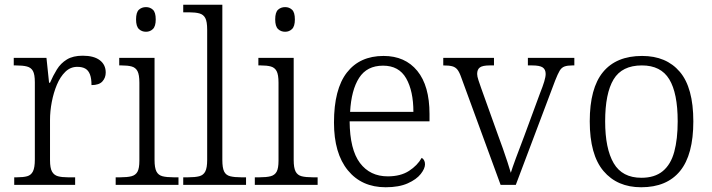

<svg xmlns="http://www.w3.org/2000/svg" viewBox="-20 -780 3004 810"><path d="M40 0V-32H52Q78 -32 94.5 -36.5Q111 -41 119 -57Q127 -73 127 -107V-433Q127 -466 119 -480.5Q111 -495 93.5 -499.5Q76 -504 47 -504H38V-536H176L187 -431H191Q204 -461 220 -487Q236 -513 262 -529Q288 -545 329 -545Q376 -545 401 -526Q426 -507 426 -474Q426 -452 412 -436.5Q398 -421 366 -421Q366 -449 359.5 -466Q353 -483 340 -490.5Q327 -498 306 -498Q277 -498 255.5 -477Q234 -456 220 -422.5Q206 -389 198.5 -350Q191 -311 191 -274V-104Q191 -71 199.5 -56Q208 -41 224.5 -36.5Q241 -32 266 -32H297V0Z M468 0V-32H488Q517 -32 534.5 -36.5Q552 -41 560 -55.5Q568 -70 568 -102V-431Q568 -465 560 -480Q552 -495 535.5 -499.5Q519 -504 493 -504H483V-536H632V-105Q632 -72 640 -56.5Q648 -41 665.5 -36.5Q683 -32 712 -32H733V0ZM596 -646Q578 -646 566 -657.5Q554 -669 554 -698Q554 -728 566 -739Q578 -750 596 -750Q613 -750 625 -739Q637 -728 637 -698Q637 -669 625 -657.5Q613 -646 596 -646Z M753 0V-32H774Q803 -32 820.5 -36.5Q838 -41 846 -56.5Q854 -72 854 -105V-655Q854 -689 846 -704Q838 -719 821 -723.5Q804 -728 779 -728H753V-760H918V-105Q918 -72 925.5 -56.5Q933 -41 951 -36.5Q969 -32 997 -32H1018V0Z M1055 0V-32H1075Q1104 -32 1121.5 -36.5Q1139 -41 1147 -55.5Q1155 -70 1155 -102V-431Q1155 -465 1147 -480Q1139 -495 1122.5 -499.5Q1106 -504 1080 -504H1070V-536H1219V-105Q1219 -72 1227 -56.5Q1235 -41 1252.5 -36.5Q1270 -32 1299 -32H1320V0ZM1183 -646Q1165 -646 1153 -657.5Q1141 -669 1141 -698Q1141 -728 1153 -739Q1165 -750 1183 -750Q1200 -750 1212 -739Q1224 -728 1224 -698Q1224 -669 1212 -657.5Q1200 -646 1183 -646Z M1607 10Q1506 10 1447.5 -61.5Q1389 -133 1389 -263Q1389 -404 1443.5 -474Q1498 -544 1598 -544Q1689 -544 1740.5 -481Q1792 -418 1792 -299V-268H1455Q1456 -149 1498.5 -92.5Q1541 -36 1616 -36Q1670 -36 1705.5 -59Q1741 -82 1759 -114Q1765 -111 1769 -104Q1773 -97 1773 -87Q1773 -69 1755 -46Q1737 -23 1700 -6.5Q1663 10 1607 10ZM1724 -308Q1724 -396 1693.5 -449.5Q1663 -503 1596 -503Q1528 -503 1495 -451.5Q1462 -400 1457 -308Z M1926 -453Q1918 -476 1909.5 -486.5Q1901 -497 1887.5 -500.5Q1874 -504 1850 -504V-536H2064V-504H2046Q2016 -504 2004.5 -495.5Q1993 -487 1993 -468Q1993 -458 1998.5 -441.5Q2004 -425 2010 -408L2081 -210Q2091 -184 2101.5 -153.5Q2112 -123 2121 -96Q2130 -69 2135 -51Q2141 -71 2156.5 -113Q2172 -155 2192 -207L2258 -386Q2270 -416 2276 -436Q2282 -456 2282 -468Q2282 -487 2269.5 -495.5Q2257 -504 2225 -504H2207V-536H2403V-504H2395Q2374 -504 2361.5 -499.5Q2349 -495 2341 -481.5Q2333 -468 2322 -440L2156 0H2092Z M2685 10Q2584 10 2526 -58.5Q2468 -127 2468 -268Q2468 -408 2524 -476Q2580 -544 2689 -544Q2791 -544 2848 -477Q2905 -410 2905 -268Q2905 -127 2849 -58.5Q2793 10 2685 10ZM2686 -30Q2742 -30 2776 -58Q2810 -86 2824.5 -139.5Q2839 -193 2839 -268Q2839 -387 2803.5 -445.5Q2768 -504 2688 -504Q2604 -504 2568.5 -445Q2533 -386 2533 -268Q2533 -153 2569 -91.5Q2605 -30 2686 -30Z"/></svg>

Font: Noto Serif Thai Light
Style: Regular
Weight: 300
Version: Version 2.001